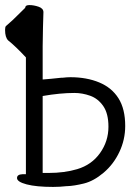

<svg xmlns="http://www.w3.org/2000/svg" viewBox="-33 -724 553 756"><path d="M66 -693Q66 -695 67 -697Q69 -704 83 -704Q100 -704 119 -697.5Q138 -691 138 -676Q136 -622 135 -542V-411Q164 -413 209 -418H214Q231 -420 244 -420Q308 -420 357.5 -399.5Q407 -379 433.5 -337Q460 -295 460 -228Q460 -174 437 -125.5Q414 -77 375 -44Q336 -11 297.5 -1.5Q259 8 231 9H229Q203 12 176 12Q110 12 72 2Q34 -8 34 -23Q34 -37 55 -38H69V-498Q28 -542 -1 -565Q-13 -577 -13 -606Q-13 -617 -10 -621L17 -645Q51 -678 66 -693ZM158 -43Q221 -43 271 -58Q328 -75 361 -121.5Q394 -168 394 -225Q394 -277 373.5 -306.5Q353 -336 322 -347Q291 -358 260 -358Q204 -358 135 -346V-43Z"/></svg>

Font: Moon Stars Kai T HW
Style: Regular
Weight: 400
Designer: GuiWonder
Version: Version 1.101